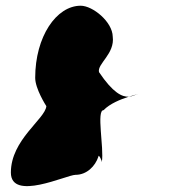

<svg xmlns="http://www.w3.org/2000/svg" viewBox="-20 -730 608 671"><path d="M18 -127C18 -25 213 -119 244 -119C283 -119 313 -149 324 -183C324 -194 339 -164 335 -164H336C344 -214 316 -345 342 -345C364 -368 402 -383 430 -392C407 -391 375 -405 326 -478C319 -507 382 -542 374 -602C373 -654 304 -710 262 -710C177 -710 103 -602 103 -458C103 -420 140 -362 142 -359C138 -314 18 -242 18 -127ZM430 -392C443 -393 453 -399 464 -402C460 -401 447 -397 430 -392ZM464 -402H466Z"/></svg>

Font: Ampere
Style: SCUltCnd
Weight: 400
Version: Version 1